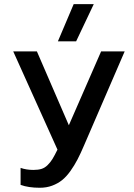

<svg xmlns="http://www.w3.org/2000/svg" viewBox="-20 -719 638 915"><path d="M255.9 -522 331.1 -699.2H426.8L342.8 -522ZM169.9 175.8Q115.7 175.8 78.1 162.1V81.1Q105.5 90.8 139.2 90.8Q162.1 90.8 177.7 85.9Q193.4 81.1 206.8 67.9Q220.2 54.7 230 38.8Q239.7 22.9 253.9 -5.9L43 -474.1H155.8L308.1 -122.1L461.9 -474.1H574.2L380.9 -26.9Q364.3 12.2 349.6 40.5Q335 68.8 315.7 95.9Q296.4 123 275.9 139.4Q255.4 155.8 228.5 165.8Q201.7 175.8 169.9 175.8Z"/></svg>

Font: Kanit
Style: Regular
Weight: 400
Designer: Katatrad Team
Foundry: CadsonDemak
Version: Version 1.000;PS 001.000;hotconv 1.0.88;makeotf.lib2.5.64775